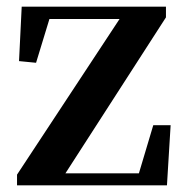

<svg xmlns="http://www.w3.org/2000/svg" viewBox="-20 -555 555 575"><path d="M31 0V-32L338 -498H128L88 -367L37 -372L45 -535H477V-503L176 -36H396L439 -180H491L480 0Z"/></svg>

Font: GenRyuMin TW B
Style: Regular
Weight: 700
Version: Version 1.501;PS 1;hotconv 16.6.51;makeotf.lib2.5.65220